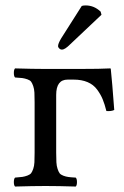

<svg xmlns="http://www.w3.org/2000/svg" viewBox="-20 -682 456 704"><path d="M228 -390.1Q186 -390.1 186 -334V-122.1Q186 -100.6 186.8 -86.9Q187.5 -73.2 191.2 -62.5Q194.8 -51.8 198.7 -46.6Q202.6 -41.5 212.2 -37.8Q221.7 -34.2 231 -33Q240.2 -31.7 257.8 -30.8Q262.2 -26.4 262.2 -14.4Q262.2 -2.4 257.8 2Q193.4 0 147 0Q101.6 0 35.2 2Q30.8 -2.4 30.8 -14.4Q30.8 -26.4 35.2 -30.8Q53.2 -32.2 62 -33.4Q70.8 -34.7 80.6 -38.3Q90.3 -42 94.2 -47.1Q98.1 -52.2 101.8 -62.7Q105.5 -73.2 106.2 -86.9Q106.9 -100.6 106.9 -122.1V-307.1Q106.9 -328.6 106.2 -342.3Q105.5 -356 101.8 -366.5Q98.1 -377 94.2 -382.3Q90.3 -387.7 80.6 -391.1Q70.8 -394.5 61.8 -395.8Q52.7 -397 35.2 -397.9Q30.8 -402.3 30.8 -414.6Q30.8 -426.8 35.2 -431.2Q101.6 -429.2 146 -429.2H272Q349.6 -429.2 383.8 -431.2Q386.2 -431.2 386.2 -429.2Q391.1 -384.3 398.9 -278.8Q388.2 -273.4 370.1 -274.9Q363.8 -300.3 356.4 -318.1Q349.1 -335.9 335.9 -353.8Q322.8 -371.6 301 -380.9Q279.3 -390.1 250 -390.1ZM279.8 -660.2Q285.6 -662.1 293.9 -662.1Q325.2 -662.1 349.1 -639.2L352.1 -627.9L236.8 -519Q217.8 -500 207 -500Q201.7 -500 197.3 -504.2Q192.9 -508.3 192.9 -513.2Q192.9 -522 204.1 -541Z"/></svg>

Font: Common Serif
Style: Regular
Weight: 400
Designer: Philipp H. Poll, Khaled Hosny
Foundry: Stefan Peev, Context Ltd.
Version: Version 1.026